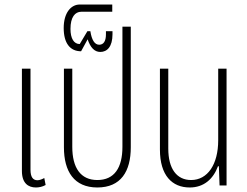

<svg xmlns="http://www.w3.org/2000/svg" viewBox="-20 -821 1095 850"><path d="M139 9C152 9 168 6 182 -2L176 -33C168 -28 155 -23 146 -23C126 -23 115 -37 115 -70V-517H77V-64C77 -10 105 9 139 9Z M411 9C515 9 559 -62 559 -169V-703H522V-171C522 -78 486 -24 411 -24C337 -24 300 -78 300 -171V-517H263V-169C263 -62 308 9 411 9Z M424 -591C454 -591 478 -614 478 -669V-683H449V-669C449 -638 438 -623 419 -623C399 -623 386 -644 380 -683H367L333 -626C307 -626 292 -651 292 -693C292 -745 312 -769 340 -769H477V-801H333C294 -801 262 -764 262 -697C262 -630 290 -594 339 -594L368 -647C380 -611 398 -591 424 -591Z M820 9C882 9 924 -28 945 -85H949L952 0H983V-517H946V-200C946 -93 899 -24 826 -24C763 -24 725 -73 725 -163V-517H688V-159C688 -44 742 9 820 9Z"/></svg>

Font: Noto Sans Thai UI ExtCond ExtLt
Style: Regular
Weight: 200
Width: 2
Designer: Monotype Design Team
Foundry: Monotype Imaging Inc.
Version: Version 2.000